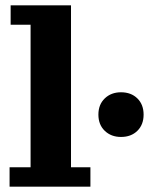

<svg xmlns="http://www.w3.org/2000/svg" viewBox="-20 -702 560 722"><path d="M16 0V-73H95V-609H20V-682H247V-73H320V0ZM435 -187Q398 -187 374 -210Q350 -233 350 -271Q350 -309 374 -332Q398 -355 435 -355Q473 -355 496.5 -332Q520 -309 520 -271Q520 -233 496.5 -210Q473 -187 435 -187Z"/></svg>

Font: Montagu Slab 144pt SemiBold
Style: Regular
Weight: 600
Version: Version 1.000